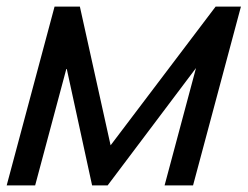

<svg xmlns="http://www.w3.org/2000/svg" viewBox="-23 -560 748 580"><path d="M-2.8 0H83.2L178.1 -354.5L255.2 0H302.2L569.1 -354.5L474.2 0H560.2L704.8 -540H628.3L311.1 -121L218.3 -540H141.8Z"/></svg>

Font: Manrope
Style: MediumItalic
Weight: 500
Italic angle: -15°
Designer: Mikhail Sharanda
Foundry: Mikhail Sharanda
Version: Version 4.502;hotconv 1.0.109;makeotfexe 2.5.65596